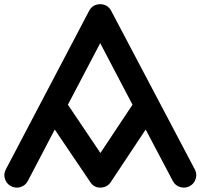

<svg xmlns="http://www.w3.org/2000/svg" viewBox="-50 -813 931 891"><path d="M-26.9 17.1C-22.5 32.2 -13.2 43.5 1 50.8C9.3 55.2 18.1 57.6 27.3 57.6C33.2 58.1 39.1 57.1 44.9 55.2C60.1 50.3 71.8 41 79.1 26.9L204.1 -211.9L369.1 32.2C380.4 49.3 395.5 57.6 415.5 57.6H416.5C436.5 57.1 452.6 48.8 463.9 32.2L626 -211.9L752 26.9C759.3 41 771 50.8 786.1 55.2C792 56.6 797.9 57.6 803.7 57.6C813 57.6 821.8 55.2 830.1 50.8C844.2 43.5 853.5 32.2 857.9 17.1C859.9 11.2 860.8 5.4 860.8 -0.5C860.8 -9.8 858.4 -18.6 854 -26.9L465.8 -763.2C454.6 -783.2 438 -793.5 415.5 -793.5H414.6C391.6 -793 374.5 -783.2 363.8 -763.2L-22.9 -26.9C-27.3 -18.6 -29.8 -9.8 -29.8 -0.5C-29.8 5.4 -28.8 11.2 -26.9 17.1ZM415 -612.8 564.9 -327.1 416 -103 265.1 -327.1Z"/></svg>

Font: Nemoy
Style: Bold
Weight: 700
Designer: BSozoo
Foundry: BSozoo
Version: Version 001.000